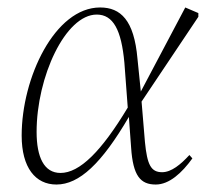

<svg xmlns="http://www.w3.org/2000/svg" viewBox="-20 -482 558 514"><path d="M78 -129C78 -276 155 -443 239 -443C283 -443 305 -402 313 -314L322 -194C251 -76 193 -19 142 -19C98 -19 78 -61 78 -129ZM131 12C192 12 252 -44 325 -169L331 -87C336 -11 356 12 397 12C433 12 467 -19 495 -58L487 -67C464 -42 439 -21 414 -21C384 -21 374 -41 368 -102L359 -210L511 -437V-447L476 -462L357 -237L348 -325C339 -428 303 -462 248 -462C127 -462 38 -274 38 -119C38 -33 75 12 131 12Z"/></svg>

Font: Source Serif 4 Display Light
Style: Italic
Weight: 300
Italic angle: -12°
Designer: Frank Grießhammer
Foundry: Adobe Systems Incorporated
Version: Version 4.004;hotconv 1.0.117;makeotfexe 2.5.65602